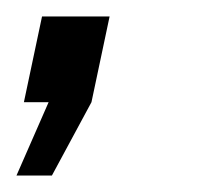

<svg xmlns="http://www.w3.org/2000/svg" viewBox="-27 -132 255 233"><path d="M-7 81 32 -8H2L24 -112H106L84 -8L36 81Z"/></svg>

Font: Raleway-v4020 Medium
Style: Italic
Weight: 500
Italic angle: -12°
Designer: Matt McInerney, Pablo Impallari, Rodrigo Fuenzalida
Foundry: Matt McInerney, Pablo Impallari, Rodrigo Fuenzalida
Version: Version 4.020;PS 004.020;hotconv 1.0.88;makeotf.lib2.5.64775